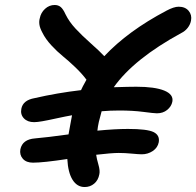

<svg xmlns="http://www.w3.org/2000/svg" viewBox="-20 -775 790 773"><path d="M112.8 -120.1Q85.9 -120.1 72 -135.7Q58.1 -151.4 62 -173.8Q70.3 -213.9 121.1 -217.8Q167.5 -221.7 255.9 -233.9Q256.8 -242.2 266.1 -290Q266.6 -293.5 268.1 -300.5Q269.5 -307.6 270 -311Q245.1 -306.6 208.3 -298.6Q171.4 -290.5 150.6 -286.9Q129.9 -283.2 117.2 -283.2Q90.8 -283.2 76.2 -298.6Q61.5 -314 65.9 -336.9Q72.3 -371.6 119.1 -379.9Q210.4 -400.9 306.2 -412.1Q309.6 -420.9 328.1 -454.1Q310.5 -478 283.2 -504.2Q255.9 -530.3 232.9 -548.8Q210 -567.4 186.5 -592.8Q163.1 -618.2 150.9 -643.1Q140.6 -662.1 138.7 -675.8Q136.7 -689.5 140.1 -701.2Q144.5 -724.1 161.4 -739.5Q178.2 -754.9 200.2 -754.9Q214.8 -754.9 224.6 -746.6Q234.4 -738.3 244.1 -716.8Q258.8 -687 284.2 -659.7Q309.6 -632.3 345.7 -600.3Q381.8 -568.4 399.9 -548.8Q494.6 -649.9 649.9 -731.9Q680.2 -748 699.2 -748Q725.6 -748 739.5 -731.4Q753.4 -714.8 749 -691.9Q746.1 -676.3 735.6 -662.8Q725.1 -649.4 710 -642.1Q519 -538.1 438 -423.8Q499.5 -425.8 528.8 -425.8Q603.5 -425.8 641.6 -410.2Q679.7 -394.5 673.8 -365.2Q669.9 -346.2 653.1 -332.5Q636.2 -318.8 611.8 -318.8Q600.1 -318.8 557.4 -324.5Q514.6 -330.1 460 -330.1Q423.8 -330.1 389.2 -327.1Q379.4 -291.5 377.9 -284.2Q373.5 -263.7 372.1 -249Q443.8 -255.9 495.1 -255.9Q572.8 -255.9 598.4 -243.2Q624 -230.5 619.1 -202.1Q614.7 -180.2 595 -167Q575.2 -153.8 550.8 -153.8Q538.6 -153.8 510.7 -156.5Q482.9 -159.2 458 -159.2Q429.7 -159.2 367.2 -151.9Q369.1 -136.7 376.2 -112.3Q383.3 -87.9 379.9 -73.2Q375.5 -49.3 359.1 -35.6Q342.8 -22 320.8 -22Q290.5 -22 272.2 -51Q253.9 -80.1 251 -134.8Q153.8 -120.1 112.8 -120.1Z"/></svg>

Font: Shantell Sans Bouncy
Style: Italic
Weight: 500
Italic angle: -11.31°
Designer: Stephen Nixon, Anya Danilova, Shantell Martin
Foundry: Arrow Type
Version: Version 1.006;[9816181b4]